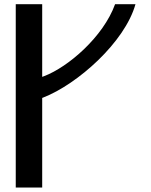

<svg xmlns="http://www.w3.org/2000/svg" viewBox="-20 -872 697 885"><path d="M174.5 -517.7V-852.5H52.6V-7.5H174.5V-420.6L179.2 -422.4C337.3 -483.8 555.6 -677.6 604.4 -852.5H510.4C456.1 -702.2 294.4 -563.3 184.1 -521.3Z"/></svg>

Font: Stormning
Style: Light
Weight: 400
Designer: Robert Jablonski, Mew Too
Foundry: Cannot Into Space Fonts
Version: Version 0.90